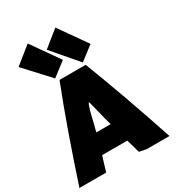

<svg xmlns="http://www.w3.org/2000/svg" viewBox="-261 -1177 1222 1335"><g transform="rotate(-30 350.0 -510.0)"><path d="M194 15C204 -23 219 -66 230 -104H432C443 -68 453 -32 463 4L518 15H702C609 -264 529 -488 445 -705H235C150 -489 71 -263 -21 15ZM33 -925 214 -729 325 -814 170 -1035ZM436 -729 547 -814 392 -1035 263 -931ZM274 -261C294 -330 312 -437 334 -470C341 -458 367 -336 389 -261Z"/></g></svg>

Font: Repo ExtraBlack
Style: Regular
Weight: 400
Designer: Stefan Peev
Foundry: Context Ltd
Version: Version 001.502